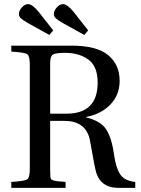

<svg xmlns="http://www.w3.org/2000/svg" viewBox="-20 -914 684 934"><path d="M72 -846Q72 -862 86.5 -878Q101 -894 116 -894Q138 -894 169 -855L239 -766L220 -744L119 -800Q91 -816 81.5 -825Q72 -834 72 -846ZM242 -846Q242 -862 256.5 -878Q271 -894 286 -894Q308 -894 339 -855L409 -766L390 -744L289 -800Q261 -816 251.5 -825Q242 -834 242 -846ZM35 0V-29Q101 -33 113 -42Q125 -51 125 -93V-599Q125 -641 113 -650Q101 -659 35 -663V-692H327Q451 -692 506.5 -645.5Q562 -599 562 -521Q562 -452 517 -405.5Q472 -359 399 -345V-343Q472 -325 498 -282.5Q524 -240 535 -161Q543 -100 564 -67Q585 -34 638 -29V0H557Q465 0 445 -86Q439 -111 429 -168.5Q419 -226 416 -239Q394 -326 293 -326H224V-93Q224 -49 227 -45Q228 -42 230.5 -40.5Q233 -39 237 -37.5Q241 -36 244.5 -35Q248 -34 255.5 -33Q263 -32 267.5 -31.5Q272 -31 282.5 -30.5Q293 -30 299 -29V0ZM224 -361H303Q455 -361 455 -512Q455 -592 409.5 -624.5Q364 -657 297 -657Q249 -657 236.5 -648Q224 -639 224 -607Z"/></svg>

Font: Linguistics Pro
Style: Regular
Weight: 400
Designer: Stefan Peev, Context Ltd
Foundry: Stefan Peev, Context Ltd
Version: Version 001.000